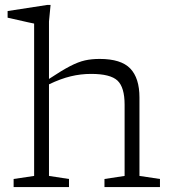

<svg xmlns="http://www.w3.org/2000/svg" viewBox="-20 -762 702 782"><path d="M261 0H35.5V-33L119 -45.5V-666Q112.5 -667 94.2 -671.2Q76 -675.5 53.2 -680.5Q30.5 -685.5 11 -690V-717L173 -742H186L179.5 -674.5V-440.5Q231.5 -475 265.2 -492.5Q299 -510 326 -516Q353 -522 386 -522Q473 -522 510.5 -483Q548 -444 548 -365V-45.5L631.5 -33V0H405.5V-33L487.5 -45.5V-335.5Q487.5 -406.5 458.5 -433.8Q429.5 -461 351 -461Q309 -461 268.2 -451.2Q227.5 -441.5 179.5 -418.5V-45.5L261 -33Z"/></svg>

Font: Newsreader Caption Light
Style: Regular
Weight: 300
Designer: Hugues Gentile
Foundry: Production Type
Version: Version 1.001